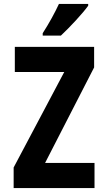

<svg xmlns="http://www.w3.org/2000/svg" viewBox="-20 -951 540 971"><path d="M196 -783V-771H288C333 -813 399 -884 426 -922V-931H278C257 -886 230 -836 196 -783ZM49 0H458V-127H208L456 -610V-714H55V-587H305L49 -104Z"/></svg>

Font: Noto Sans Mono ExtraCondensed ExtraBold
Style: Regular
Weight: 800
Width: 2
Designer: Monotype Design Team
Foundry: Monotype Imaging Inc.
Version: Version 2.014